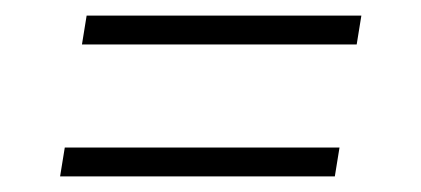

<svg xmlns="http://www.w3.org/2000/svg" viewBox="-20 -463 540 246"><path d="M437 -406H85L91 -443H443ZM57 -237 63 -274H415L409 -237Z"/></svg>

Font: Iosevka Curly Slab XLtObl
Style: Regular
Weight: 200
Italic angle: -9°
Monospace: yes
Designer: Belleve Invis
Foundry: Belleve Invis
Version: Version 11.1.0; ttfautohint (v1.8.3)